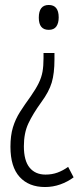

<svg xmlns="http://www.w3.org/2000/svg" viewBox="-20 -555 331 772"><path d="M199 -316Q199 -260 188 -223Q177 -186 146 -144Q112 -97 94 -58.5Q76 -20 76 33Q76 91 99 119Q122 147 163 147Q189 147 211 139Q233 131 254 116L276 158Q252 176 222.5 186.5Q193 197 161 197Q96 197 59 156.5Q22 116 22 35Q22 -10 32 -43Q42 -76 60.5 -105Q79 -134 103 -167Q124 -197 135.5 -220.5Q147 -244 151 -267Q155 -290 155 -321V-342H199ZM216 -485Q216 -462 206.5 -448.5Q197 -435 176 -435Q136 -435 136 -484Q136 -535 176 -535Q216 -535 216 -485Z"/></svg>

Font: Noto Sans Sinhala UI ExtraCondensed Light
Style: Regular
Weight: 300
Width: 2
Designer: Jelle Bosma - Monotype Design Team
Foundry: Monotype Imaging Inc.
Version: Version 2.006; ttfautohint (v1.8.4.7-5d5b)